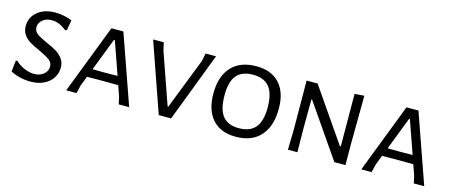

<svg xmlns="http://www.w3.org/2000/svg" viewBox="-38 -916 3138 1335"><g transform="rotate(15 1530.5 -248.5)"><path d="M359 -479C318.3 -495 277.7 -503 237 -503C201.7 -503 170.8 -496.7 144.5 -484C118.2 -471.3 97.8 -454.3 83.5 -433C69.2 -411.7 62 -387.7 62 -361C62 -335.7 68.3 -314.2 81 -296.5C93.7 -278.8 109.2 -264.7 127.5 -254C145.8 -243.3 169.3 -231.7 198 -219C232.7 -203 258.2 -189 274.5 -177C290.8 -165 299 -149 299 -129C299 -107.7 290 -89.5 272 -74.5C254 -59.5 231 -52 203 -52C181.7 -52 158.5 -57.2 133.5 -67.5C108.5 -77.8 86.7 -92.3 68 -111L58 -107L49 -28C93.7 -5.3 142 6 194 6C231.3 6 263.5 -0.8 290.5 -14.5C317.5 -28.2 338 -46.2 352 -68.5C366 -90.8 373 -115 373 -141C373 -166.3 366.5 -187.8 353.5 -205.5C340.5 -223.2 325.2 -237.3 307.5 -248C289.8 -258.7 266 -270.7 236 -284C202 -298.7 176.8 -312 160.5 -324C144.2 -336 136 -351.7 136 -371C136 -390.3 144.3 -407.5 161 -422.5C177.7 -437.5 200.3 -445 229 -445C263.7 -445 298.7 -430.7 334 -402L346 -405Z M828 0H903L728 -498H642L450 0H524L538 -58L565 -128L671 -129L790 -128L816 -54ZM686 -425 769 -189 677 -188 589 -189 680 -425Z M1116 0H1205L1395 -498H1320L1308 -440L1165 -74H1160L1031 -443L1019 -498H942Z M1852.5 -440C1813.5 -482.7 1757.7 -504 1685 -504C1608.3 -504 1549 -481.5 1507 -436.5C1465 -391.5 1444 -327.7 1444 -245C1444 -164.3 1463.7 -102.2 1503 -58.5C1542.3 -14.8 1598 7 1670 7C1747.3 7 1806.8 -16.2 1848.5 -62.5C1890.2 -108.8 1911 -174.3 1911 -259C1911 -337 1891.5 -397.3 1852.5 -440ZM1560.5 -396C1586.2 -426 1625.3 -441 1678 -441C1730.7 -441 1769.8 -425.3 1795.5 -394C1821.2 -362.7 1834 -313.3 1834 -246C1834 -180.7 1821 -132.7 1795 -102C1769 -71.3 1729.3 -56 1676 -56C1624 -56 1585.3 -71.7 1560 -103C1534.7 -134.3 1522 -184.7 1522 -254C1522 -318.7 1534.8 -366 1560.5 -396Z M2460 0 2459 -149 2462 -500 2393 -495 2395 -118H2388L2126 -498H2047L2049 -147L2046 0H2114L2112 -166L2113 -380H2118L2380 0Z M2952 0H3027L2852 -498H2766L2574 0H2648L2662 -58L2689 -128L2795 -129L2914 -128L2940 -54ZM2810 -425 2893 -189 2801 -188 2713 -189 2804 -425Z"/></g></svg>

Font: Alegreya Sans SC
Style: Regular
Weight: 400
Designer: Juan Pablo del Peral
Foundry: Huerta Tipografica
Version: Version 1.000;PS 001.000;hotconv 1.0.70;makeotf.lib2.5.58329